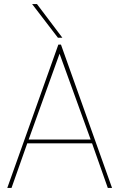

<svg xmlns="http://www.w3.org/2000/svg" viewBox="-20 -931 591 951"><path d="M16 0 269 -710H282L535 0H514L436 -221H115L37 0ZM122 -240H429L275 -665ZM267 -744 139 -911H163L289 -744Z"/></svg>

Font: Georama ExtraCondensed Thin Thin
Style: Regular
Weight: 250
Version: Version 1.001